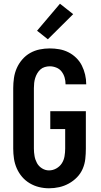

<svg xmlns="http://www.w3.org/2000/svg" viewBox="-20 -1003 540 1031"><path d="M243 8Q216 8 189.5 1.5Q163 -5 139.5 -19Q116 -33 98.5 -53.5Q81 -74 70 -99Q59 -124 55 -151Q51 -178 51 -205V-530Q51 -557 55 -584.5Q59 -612 70 -637Q81 -662 99.5 -683.5Q118 -705 142 -718.5Q166 -732 193 -737.5Q220 -743 247 -743Q273 -743 298.5 -738.5Q324 -734 347 -722.5Q370 -711 389 -692.5Q408 -674 419.5 -651Q431 -628 437 -602.5Q443 -577 443 -551V-550H332V-551Q332 -569 327 -586.5Q322 -604 311 -618.5Q300 -633 282.5 -640Q265 -647 247 -647Q234 -647 220.5 -643Q207 -639 197 -630Q187 -621 180 -609Q173 -597 169 -584Q165 -571 163.5 -557.5Q162 -544 162 -530V-205Q162 -185 165.5 -165Q169 -145 178.5 -127.5Q188 -110 205.5 -99Q223 -88 243 -88Q264 -88 282.5 -98.5Q301 -109 312 -126Q323 -143 326.5 -164Q330 -185 330 -205V-310H250V-406H441V-205Q441 -177 438 -149.5Q435 -122 424 -96.5Q413 -71 393.5 -51Q374 -31 349.5 -17.5Q325 -4 298 2Q271 8 243 8ZM237 -792 179 -838 302 -983 373 -927Z"/></svg>

Font: Iosevka SS18
Style: Bold
Weight: 700
Monospace: yes
Designer: Belleve Invis
Foundry: Belleve Invis
Version: Version 25.1.1; ttfautohint (v1.8.4)